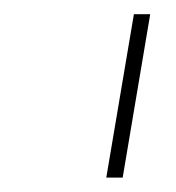

<svg xmlns="http://www.w3.org/2000/svg" viewBox="-20 -747 245 267"><path d="M188.9 -727.3 150.6 -500H127.8L166.2 -727.3Z"/></svg>

Font: Inter UI Thin
Style: Italic
Weight: 100
Italic angle: -9.39999°
Designer: Rasmus Andersson
Foundry: rsms
Version: 3.2;8d6f07862